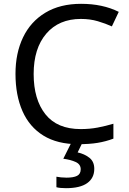

<svg xmlns="http://www.w3.org/2000/svg" viewBox="-20 -744 672 1004"><path d="M403 -645Q288 -645 222 -568Q156 -491 156 -357Q156 -224 217.5 -146.5Q279 -69 402 -69Q449 -69 491 -77Q533 -85 573 -97V-19Q533 -4 490.5 3Q448 10 389 10Q280 10 207 -35Q134 -80 97.5 -163Q61 -246 61 -358Q61 -466 100.5 -548.5Q140 -631 217 -677.5Q294 -724 404 -724Q517 -724 601 -682L565 -606Q532 -621 491.5 -633Q451 -645 403 -645ZM473 139Q473 187 436 213.5Q399 240 325 240Q293 240 275 235V180Q284 182 299 183.5Q314 185 328 185Q364 185 383 175.5Q402 166 402 141Q402 115 375.5 103Q349 91 311 86L354 0H412L386 53Q422 61 447.5 81Q473 101 473 139Z"/></svg>

Font: Noto Sans Tifinagh Rhissa Ixa
Style: Regular
Weight: 400
Designer: JamraPatel
Foundry: JamraPatel LLC
Version: Version 2.006; ttfautohint (v1.8.4.7-5d5b)